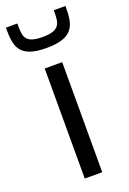

<svg xmlns="http://www.w3.org/2000/svg" viewBox="-154 -786 562 836"><g transform="rotate(-20 127.0 -367.5)"><path d="M126 -591C257 -591 265 -651 265 -735H211C211 -675 209 -642 126 -642C42 -642 42 -675 42 -735H-11C-11 -651 -5 -591 126 -591ZM87 -510V0H168V-510Z"/></g></svg>

Font: Saira UNSAM
Style: Regular
Weight: 400
Designer: Hector Gatti with collaboration of the Omnibus-Type team
Foundry: Omnibus-Type
Version: Version 0.072;PS 000.072;hotconv 1.0.88;makeotf.lib2.5.64775